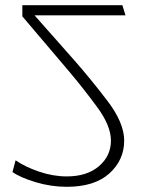

<svg xmlns="http://www.w3.org/2000/svg" viewBox="-20 -700 551 739"><path d="M458 -159Q458 -84 401 -32.5Q344 19 237 19Q176 19 116.5 1Q57 -17 28 -38L40 -83Q76 -58 130 -39.5Q184 -21 237 -21Q315 -21 361 -60.5Q407 -100 407 -159Q407 -216 353.5 -288.5Q300 -361 246 -425L66 -637V-680H451L463 -641H113L265 -469Q325 -401 391.5 -314.5Q458 -228 458 -159Z"/></svg>

Font: Palanquin Thin
Style: Regular
Weight: 250
Designer: Pria Ravichandran
Version: Version 1.001